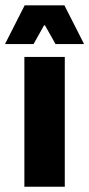

<svg xmlns="http://www.w3.org/2000/svg" viewBox="-41 -707 338 727"><path d="M204.3 0H51.3V-491.4H204.3ZM-21.2 -541.9 52.4 -686.8H202.9L276.5 -541.9V-540.2H169.2L129.3 -611H125.8L86.1 -540.2H-21.2Z"/></svg>

Font: Anek Kannada Medium
Style: Regular
Weight: 500
Designer: Vaishnavi Murthy, Maithili Shingre (Kannada) & Yesha Goshar (Latin)
Foundry: Ek Type
Version: Version 1.003